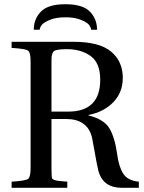

<svg xmlns="http://www.w3.org/2000/svg" viewBox="-20 -890 684 910"><path d="M224 -361H303Q455 -361 455 -512Q455 -592 409.5 -624.5Q364 -657 297 -657Q249 -657 236.5 -648Q224 -639 224 -607ZM35 0V-29Q101 -33 113 -42Q125 -51 125 -93V-599Q125 -641 113 -650Q101 -659 35 -663V-692H327Q451 -692 506.5 -645.5Q562 -599 562 -521Q562 -452 517 -405.5Q472 -359 399 -345V-343Q472 -325 498 -282.5Q524 -240 535 -161Q543 -100 564 -67Q585 -34 638 -29V0H557Q465 0 445 -86Q439 -111 429 -168.5Q419 -226 416 -239Q394 -326 293 -326H224V-93Q224 -49 227 -45Q228 -42 230.5 -40.5Q233 -39 237 -37.5Q241 -36 244.5 -35Q248 -34 255.5 -33Q263 -32 267.5 -31.5Q272 -31 282.5 -30.5Q293 -30 299 -29V0ZM140 -749Q140 -800 174 -835Q208 -870 290 -870Q372 -870 406 -835Q440 -800 440 -749H412Q411 -761 401 -773Q391 -785 362 -796.5Q333 -808 290 -808Q247 -808 218 -796.5Q189 -785 179 -773Q169 -761 168 -749Z"/></svg>

Font: Heuristica
Style: Regular
Weight: 400
Version: Version 1.0.1 ; ttfautohint (v1.4.1)